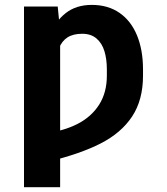

<svg xmlns="http://www.w3.org/2000/svg" viewBox="-20 -573 692 796"><path d="M229.3 203.1H79.5V-545.9H219.3L229.3 -444.3ZM150 -284.6Q160.7 -366.3 184.8 -425.2Q208.9 -484.2 252.2 -518.5Q295.6 -552.7 360.5 -552.7Q427.9 -552.7 475.7 -519.5Q523.5 -486.2 548.2 -425.8Q572.9 -365.3 572.9 -285.2V-259.4Q572.9 -158.6 527.8 -90.2Q482.7 -21.9 397.3 21.7Q311.9 65.3 179.3 97.3L166.4 -20.1Q243.9 -29.9 301.3 -59.2Q358.7 -88.5 390.9 -138.9Q423 -189.3 423 -259.4V-285.2Q423 -327.8 413 -360.7Q403 -393.7 380.2 -413.3Q357.3 -433 320.9 -433Q283.3 -433 259.9 -418Q236.5 -402.9 225.2 -374.2Q214 -345.5 212.7 -301.8Z"/></svg>

Font: Intratopia Thin
Style: Regular
Weight: 100
Designer: Rasmus Andersson
Foundry: rsms
Version: Version 3.000;Glyphs 3.2.3 (3260)